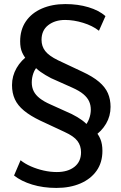

<svg xmlns="http://www.w3.org/2000/svg" viewBox="-20 -734 596 943"><path d="M257 189Q192 189 138 172.5Q84 156 49 128L81 53Q102 70 131.5 83Q161 96 194 103.5Q227 111 259 111Q313 111 345.5 85.5Q378 60 378 14Q378 -18 360.5 -41.5Q343 -65 297 -86L177 -142Q129 -165 98 -190.5Q67 -216 53 -246.5Q39 -277 39 -316Q39 -361 61.5 -400Q84 -439 123 -465L114 -438Q99 -454 89 -476Q79 -498 79 -531Q79 -588 107 -629Q135 -670 185.5 -692Q236 -714 301 -714Q363 -714 414.5 -698.5Q466 -683 498 -655L466 -583Q434 -608 388 -622Q342 -636 300 -636Q250 -636 217 -610.5Q184 -585 184 -538Q184 -507 202 -483.5Q220 -460 265 -438L384 -382Q436 -358 466.5 -332Q497 -306 510 -276Q523 -246 523 -209Q523 -164 501 -126.5Q479 -89 440 -63L448 -89Q463 -75 473 -51Q483 -27 483 7Q483 64 454.5 104.5Q426 145 375 167Q324 189 257 189ZM136 -329Q136 -305 145.5 -286Q155 -267 175.5 -251Q196 -235 228 -221L332 -174Q362 -159 383 -143.5Q404 -128 416 -112L392 -110Q409 -127 417.5 -150Q426 -173 426 -195Q426 -218 417.5 -236.5Q409 -255 389.5 -271.5Q370 -288 334 -304L231 -350Q202 -365 180 -380.5Q158 -396 146 -412L170 -414Q152 -397 144 -374.5Q136 -352 136 -329Z"/></svg>

Font: Nunito Sans 6pt SemiBold
Style: Regular
Weight: 600
Version: Version 3.101;gftools[0.9.27]